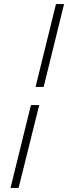

<svg xmlns="http://www.w3.org/2000/svg" viewBox="-20 -880 337 950"><path d="M196 -450H156L257 -860H297ZM72 50H32L133 -360H174Z"/></svg>

Font: TypoPRO Sinkin Sans
Style: 200 X Light Italic
Weight: 200
Italic angle: -112°
Designer: Keith Bates
Foundry: K-Type
Version: Sinkin Sans (version 1.0)  by Keith Bates   •   © 2014   www